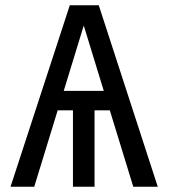

<svg xmlns="http://www.w3.org/2000/svg" viewBox="-20 -709 640 729"><path d="M397 -290H339V0H257V-290H199L110 0H20L245 -689H355L579 0H486ZM374 -364 298 -612 222 -364Z"/></svg>

Font: Fira Mono
Style: Regular
Weight: 400
Designer: Carrois Corporate & Edenspiekermann AG
Foundry: Carrois Corporate GbR & Edenspiekermann AG
Version: Version 3.206